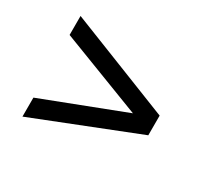

<svg xmlns="http://www.w3.org/2000/svg" viewBox="-98 -713 779 727"><g transform="rotate(30 291.0 -350.0)"><path d="M515 -393V-307L67 -130V-213L423 -350L67 -487V-570Z"/></g></svg>

Font: APTA Sans Medium
Style: Bold
Weight: 500
Version: Version 7.200